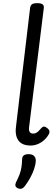

<svg xmlns="http://www.w3.org/2000/svg" viewBox="-20 -910 348 1223"><path d="M175 17Q119 17 96 -17Q73 -51 83 -113L172 -862Q175 -877 185 -883.5Q195 -890 215 -890Q241 -890 251 -882.5Q261 -875 259 -859L166 -106Q162 -82 168.5 -70.5Q175 -59 191 -59Q202 -59 211 -64Q220 -69 228 -77.5Q236 -86 244 -95Q251 -103 260 -103.5Q269 -104 281 -94Q292 -86 294.5 -76Q297 -66 292 -57Q280 -35 262 -18.5Q244 -2 221.5 7.5Q199 17 175 17ZM93 289Q81 283 78.5 274Q76 265 82 251Q97 222 105 200Q113 178 116.5 155.5Q120 133 121 103Q122 86 132.5 79Q143 72 162 72Q185 72 196.5 83Q208 94 208 113Q207 138 197.5 166Q188 194 173 221.5Q158 249 140 273Q129 288 118 291.5Q107 295 93 289Z"/></svg>

Font: Playwrite GB J
Style: Italic
Weight: 400
Italic angle: -7.01216°
Designer: Veronika Burian, José Scaglione
Foundry: TypeTogether
Version: Version 1.002